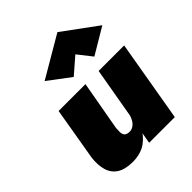

<svg xmlns="http://www.w3.org/2000/svg" viewBox="-215 -886 1021 1021"><g transform="rotate(-45 296.0 -375.0)"><path d="M320 0H513L592 -460H400ZM251 -180 301 -460H99L48 -160Q42 -110 53 -71Q64 -32 97 -10.5Q130 11 188 11Q249 10 288 -18Q327 -46 349.5 -92Q372 -138 380 -189L352 -180Q348 -163 338.5 -147Q329 -131 314.5 -122Q300 -113 282 -115Q264 -117 257 -126.5Q250 -136 250 -150.5Q250 -165 251 -180ZM375 -610 438 -530 586 -618 391 -761 159 -625 284 -531Z"/></g></svg>

Font: Jost Black
Style: Italic
Weight: 900
Italic angle: -5°
Version: Version 3.710